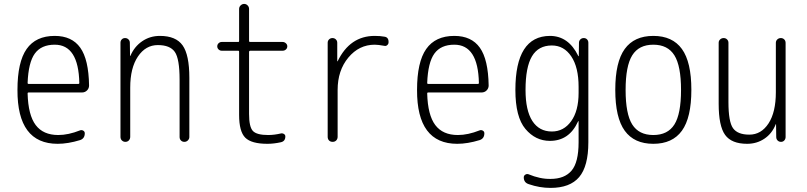

<svg xmlns="http://www.w3.org/2000/svg" viewBox="-20 -710 4040 961"><path d="M253.9 -486.3Q186.5 -486.3 154.3 -441.9Q122.1 -397.5 118.2 -294.9Q118.2 -290 123 -290H372.1Q377 -290 377 -294.9Q373 -486.3 253.9 -486.3ZM268.6 9.8Q66.4 9.8 67.4 -259.8Q67.4 -399.4 113.3 -464.8Q159.2 -530.3 253.9 -530.3Q339.8 -530.3 381.8 -471.2Q423.8 -412.1 425.8 -282.2Q425.8 -267.6 415.5 -257.3Q405.3 -247.1 389.6 -247.1H123Q118.2 -247.1 118.2 -242.2Q121.1 -133.8 158.7 -84Q196.3 -34.2 271.5 -34.2Q322.3 -34.2 380.9 -57.6Q388.7 -60.5 396.5 -56.2Q404.3 -51.8 404.3 -43Q404.3 -16.6 380.9 -8.8Q320.3 9.8 268.6 9.8Z M607.4 0Q597.7 0 590.3 -6.8Q583 -13.7 583 -25.4V-496.1Q583 -505.9 589.4 -512.7Q595.7 -519.5 606 -519.5Q616.2 -519.5 623 -512.7Q629.9 -505.9 629.9 -496.1L630.9 -430.7Q630.9 -429.7 631.8 -429.7Q632.8 -429.7 632.8 -430.7Q652.3 -476.6 691.4 -503.4Q730.5 -530.3 780.3 -530.3Q860.4 -530.3 894 -482.9Q927.7 -435.5 927.7 -320.3V-24.4Q927.7 -14.6 920.4 -7.3Q913.1 0 902.8 0Q892.6 0 885.7 -6.8Q878.9 -13.7 878.9 -24.4V-310.5Q878.9 -416 855 -450.2Q831.1 -484.4 770 -484.4Q709 -484.4 670.4 -427.2Q631.8 -370.1 631.8 -271.5V-25.4Q631.8 -14.6 625 -7.3Q618.2 0 607.4 0Z M1089.8 -456.1Q1081.1 -456.1 1074.2 -462.4Q1067.4 -468.8 1067.4 -478Q1067.4 -487.3 1074.2 -493.7Q1081.1 -500 1089.8 -500H1172.9Q1176.8 -500 1176.8 -504.9V-665Q1176.8 -675.8 1184.6 -683.1Q1192.4 -690.4 1202.1 -690.4Q1211.9 -690.4 1219.2 -683.1Q1226.6 -675.8 1226.6 -665V-504.9Q1226.6 -500 1232.4 -500H1394.5Q1403.3 -500 1410.6 -493.7Q1418 -487.3 1418 -478Q1418 -468.8 1411.1 -462.4Q1404.3 -456.1 1394.5 -456.1H1232.4Q1227.5 -456.1 1226.6 -451.2V-139.6Q1226.6 -75.2 1245.6 -54.7Q1264.6 -34.2 1322.3 -34.2Q1352.5 -34.2 1385.7 -42Q1393.6 -43.9 1400.9 -39.6Q1408.2 -35.2 1408.2 -27.3Q1408.2 -2.9 1385.7 2Q1350.6 9.8 1318.4 9.8Q1238.3 9.8 1207.5 -21Q1176.8 -51.8 1176.8 -134.8V-451.2Q1176.8 -456.1 1172.9 -456.1Z M1620.1 -25.4V-496.1Q1620.1 -505.9 1627 -512.7Q1633.8 -519.5 1644 -519.5Q1654.3 -519.5 1661.1 -512.7Q1668 -505.9 1668 -496.1V-403.3H1668.9H1669.9Q1731.4 -530.3 1855.5 -530.3Q1883.8 -530.3 1904.3 -526.4Q1925.8 -523.4 1924.8 -498Q1924.8 -490.2 1918.5 -484.4Q1912.1 -478.5 1904.3 -480.5Q1872.1 -486.3 1855.5 -486.3Q1777.3 -486.3 1723.6 -421.9Q1669.9 -357.4 1669.9 -259.8V-25.4Q1669.9 -14.6 1663.1 -7.3Q1656.2 0 1645 0Q1633.8 0 1627 -6.8Q1620.1 -13.7 1620.1 -25.4Z M2253.9 -486.3Q2186.5 -486.3 2154.3 -441.9Q2122.1 -397.5 2118.2 -294.9Q2118.2 -290 2123 -290H2372.1Q2377 -290 2377 -294.9Q2373 -486.3 2253.9 -486.3ZM2268.6 9.8Q2066.4 9.8 2067.4 -259.8Q2067.4 -399.4 2113.3 -464.8Q2159.2 -530.3 2253.9 -530.3Q2339.8 -530.3 2381.8 -471.2Q2423.8 -412.1 2425.8 -282.2Q2425.8 -267.6 2415.5 -257.3Q2405.3 -247.1 2389.6 -247.1H2123Q2118.2 -247.1 2118.2 -242.2Q2121.1 -133.8 2158.7 -84Q2196.3 -34.2 2271.5 -34.2Q2322.3 -34.2 2380.9 -57.6Q2388.7 -60.5 2396.5 -56.2Q2404.3 -51.8 2404.3 -43Q2404.3 -16.6 2380.9 -8.8Q2320.3 9.8 2268.6 9.8Z M2742.2 -482.4Q2674.8 -482.4 2642.6 -428.2Q2610.4 -374 2610.4 -259.8Q2610.4 -157.2 2644.5 -104.5Q2678.7 -51.8 2742.2 -51.8Q2801.8 -51.8 2838.9 -103.5Q2876 -155.3 2876 -245.1V-275.4Q2876 -373 2839.4 -427.7Q2802.7 -482.4 2742.2 -482.4ZM2732.4 -4.9Q2660.2 -4.9 2609.9 -64.5Q2559.6 -124 2559.6 -259.8Q2559.6 -529.3 2732.4 -530.3Q2825.2 -530.3 2874 -430.7Q2874 -428.7 2876 -428.7Q2877 -428.7 2877 -429.7L2877.9 -496.1Q2877.9 -505.9 2884.8 -512.7Q2891.6 -519.5 2901.9 -519.5Q2912.1 -519.5 2918.5 -512.7Q2924.8 -505.9 2924.8 -496.1V2Q2924.8 122.1 2878.9 176.3Q2833 230.5 2735.4 230.5Q2680.7 230.5 2627 211.9Q2601.6 204.1 2601.6 177.7Q2601.6 168.9 2609.4 164.1Q2617.2 159.2 2625 162.1Q2683.6 186.5 2735.4 185.5Q2805.7 185.5 2840.8 144Q2876 102.5 2876 2V-102.5Q2876 -103.5 2874 -103.5Q2873 -103.5 2873 -101.6Q2829.1 -4.9 2732.4 -4.9Z M3355.5 -433.1Q3322.3 -486.3 3250 -486.3Q3177.7 -486.3 3144.5 -433.1Q3111.3 -379.9 3111.3 -259.8Q3111.3 -139.6 3144.5 -86.9Q3177.7 -34.2 3250 -34.2Q3322.3 -34.2 3355.5 -86.9Q3388.7 -139.6 3388.7 -259.8Q3388.7 -379.9 3355.5 -433.1ZM3393.1 -55.7Q3345.7 9.8 3250 9.8Q3154.3 9.8 3106.9 -55.7Q3059.6 -121.1 3059.6 -260.3Q3059.6 -399.4 3106.9 -464.8Q3154.3 -530.3 3250 -530.3Q3345.7 -530.3 3393.1 -464.8Q3440.4 -399.4 3440.4 -260.3Q3440.4 -121.1 3393.1 -55.7Z M3719.7 9.8Q3641.6 9.8 3609.4 -34.7Q3577.1 -79.1 3577.1 -190.4V-496.1Q3577.1 -505.9 3584.5 -512.7Q3591.8 -519.5 3602.1 -519.5Q3612.3 -519.5 3619.1 -512.7Q3626 -505.9 3626 -496.1V-199.2Q3626 -100.6 3648.9 -68.4Q3671.9 -36.1 3730.5 -36.1Q3790 -36.1 3826.7 -92.3Q3863.3 -148.4 3863.3 -249V-495.1Q3863.3 -505.9 3870.6 -512.7Q3877.9 -519.5 3888.2 -519.5Q3898.4 -519.5 3905.3 -512.7Q3912.1 -505.9 3912.1 -495.1V-24.4Q3912.1 -14.6 3905.8 -7.3Q3899.4 0 3889.2 0Q3878.9 0 3872.1 -6.8Q3865.2 -13.7 3865.2 -24.4L3864.3 -87.9Q3864.3 -88.9 3863.3 -88.9Q3862.3 -88.9 3862.3 -86.9Q3843.8 -41 3805.7 -15.6Q3767.6 9.8 3719.7 9.8Z"/></svg>

Font: Rounded-L Mgen+ 1m light
Style: Regular
Weight: 200
Designer: [Source Han Sans]
Ryoko NISHIZUKA  (kana & ideographs); Paul D. Hunt (Latin, Greek & Cyrillic); Wenlong ZHANG  (bopomofo
Version: Version 1.059.20150602